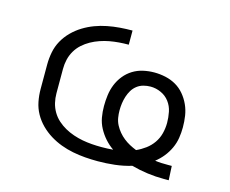

<svg xmlns="http://www.w3.org/2000/svg" viewBox="-81 -640 912 761"><g transform="rotate(15 375.0 -260.0)"><path d="M647 8Q613 8 579.5 3.5Q546 -1 513 -10Q480 0 445 4Q410 8 375 8Q349 8 323.5 6Q298 4 272.5 -1Q247 -6 223 -15Q199 -24 177 -37.5Q155 -51 136.5 -69.5Q118 -88 105.5 -110.5Q93 -133 88 -158.5Q83 -184 83 -210V-310Q83 -336 88 -361.5Q93 -387 105.5 -409.5Q118 -432 136.5 -450.5Q155 -469 177 -482.5Q199 -496 223 -505Q247 -514 272.5 -519Q298 -524 323.5 -526Q349 -528 375 -528V-470Q355 -470 335.5 -468.5Q316 -467 297 -463.5Q278 -460 259 -453.5Q240 -447 223 -437.5Q206 -428 191.5 -415Q177 -402 167 -385Q157 -368 152.5 -349Q148 -330 148 -310V-210Q148 -190 152.5 -171Q157 -152 167 -135Q177 -118 191.5 -105Q206 -92 223 -82.5Q240 -73 259 -66.5Q278 -60 297 -56.5Q316 -53 335.5 -51.5Q355 -50 375 -50Q387 -50 399 -50.5Q411 -51 423 -52Q404 -65 388.5 -82.5Q373 -100 362 -120.5Q351 -141 347 -163.5Q343 -186 343 -210Q343 -232 346 -255Q349 -278 357.5 -299Q366 -320 380.5 -338Q395 -356 414.5 -368Q434 -380 456.5 -385Q479 -390 502 -390Q525 -390 548 -385Q571 -380 591 -368.5Q611 -357 626 -339Q641 -321 650.5 -300Q660 -279 663.5 -256Q667 -233 667 -209Q667 -187 663.5 -165Q660 -143 650.5 -122.5Q641 -102 627 -84.5Q613 -67 595 -53Q608 -51 621.5 -50.5Q635 -50 648 -50Q652 -50 656 -50Q660 -50 664 -50L667 8Q662 8 657 8Q652 8 647 8ZM511 -74Q531 -83 548.5 -96Q566 -109 578.5 -127Q591 -145 596.5 -166.5Q602 -188 602 -210Q602 -232 597.5 -254.5Q593 -277 579.5 -295Q566 -313 545 -322.5Q524 -332 502 -332Q487 -332 472.5 -328Q458 -324 446.5 -315Q435 -306 427.5 -293.5Q420 -281 415.5 -267Q411 -253 409 -238.5Q407 -224 407 -209Q407 -194 409.5 -179Q412 -164 419 -150.5Q426 -137 436 -125Q446 -113 458 -103.5Q470 -94 483 -87Q496 -80 511 -74Z"/></g></svg>

Font: Iosevka Aile Custom Light
Style: Regular
Weight: 300
Designer: Belleve Invis
Foundry: Belleve Invis
Version: Version 17.0.2; ttfautohint (v1.8.3)